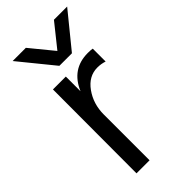

<svg xmlns="http://www.w3.org/2000/svg" viewBox="-227 -768 822 822"><g transform="rotate(-45 183.5 -357.5)"><path d="M151 0H72L73 -507H151V-418Q191 -512 289 -512Q307 -512 317 -510V-432Q296 -439 274 -439Q221 -439 186 -390Q151 -341 151 -277ZM240 -559H164L37 -715H117L203 -610L287 -715H367Z"/></g></svg>

Font: Hind Siliguri
Style: Regular
Weight: 400
Designer: Jyotish Sonowal
Foundry: Indian Type Foundry
Version: Version 1.000;PS 1.0;hotconv 1.0.86;makeotf.lib2.5.63406; tt